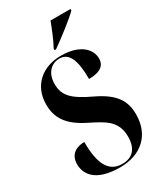

<svg xmlns="http://www.w3.org/2000/svg" viewBox="-230 -1018 949 1115"><g transform="rotate(-30 245.0 -460.5)"><path d="M241 -770H251C307 -809 407 -886 441 -921V-931H307C290 -886 265 -823 241 -780ZM232 10C374 10 465 -74 465 -211C465 -302 426 -365 304 -423C186 -479 143 -519 143 -599C143 -681 194 -714 240 -714C302 -714 331 -656 331 -525C413 -525 441 -557 441 -599C441 -661 385 -724 256 -724C134 -724 41 -649 41 -521C41 -434 78 -367 198 -308C289 -262 360 -229 360 -122C360 -43 322 -1 253 -1C163 -1 124 -74 124 -222C72 -222 23 -198 23 -130C23 -70 61 10 232 10Z"/></g></svg>

Font: Noto Serif Display Condensed Extra
Style: Regular
Weight: 800
Width: 3
Designer: Monotype Design Team
Foundry: Monotype Imaging Inc.
Version: Version 1.900